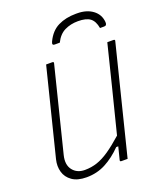

<svg xmlns="http://www.w3.org/2000/svg" viewBox="-168 -1029 962 1153"><g transform="rotate(-20 312.5 -452.5)"><path d="M184 20Q126 20 92 -4Q58 -28 47.5 -65.5Q37 -103 47 -144L161 -600Q167 -625 173.5 -650Q180 -675 186 -700H225Q237 -700 233 -689Q199 -555 166 -420.5Q133 -286 99 -152Q85 -94 112 -59.5Q139 -25 189 -25Q230 -25 267.5 -37.5Q305 -50 346 -78Q387 -106 440 -153Q475 -290 509 -427Q543 -564 577 -700H616Q628 -700 624 -689Q587 -542 550.5 -394.5Q514 -247 477 -100Q471 -75 464.5 -50Q458 -25 452 0H413Q401 0 405 -11Q414 -49 425 -90H412Q361 -38 305.5 -9Q250 20 184 20ZM308 -795H275Q256 -795 267 -818Q295 -877 344 -901Q393 -925 457 -925H465Q526 -925 565 -896Q604 -867 608 -818Q610 -795 592 -795H565Q557 -841 531.5 -860Q506 -879 454 -879Q407 -879 369 -860.5Q331 -842 308 -795Z"/></g></svg>

Font: Recursive Mn Lnr St Lt
Style: Italic
Weight: 300
Italic angle: -15°
Monospace: yes
Version: Version 1.079;hotconv 1.0.112;makeotfexe 2.5.65598; ttfautoh